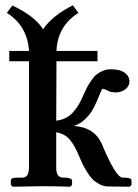

<svg xmlns="http://www.w3.org/2000/svg" viewBox="-20 -706 524 727"><path d="M192.9 -71.8Q192.9 -51.3 199.7 -42.2Q206.5 -33.2 222.2 -33.2H230Q239.3 -33.2 246.1 -30Q252.9 -26.9 252.9 -22V-5.9L246.1 1Q179.2 -1 141.1 -1L27.8 1L21 -5.9V-22Q21 -33.2 43 -33.2H62Q77.6 -33.2 83.7 -43.2Q89.8 -53.2 89.8 -75.2V-474.1H15.1V-513.2H89.8Q84 -607.9 5.9 -657.2L26.9 -685.1Q110.8 -646 143.1 -595.2Q177.2 -646 255.9 -686L276.9 -657.2Q197.8 -607.4 193.8 -513.2H349.1V-474.1H193.8L192.9 -249Q213.4 -251.5 229.7 -260Q246.1 -268.6 258.1 -282.5Q270 -296.4 277.8 -309.6Q285.6 -322.8 293.9 -341.8Q302.7 -361.3 307.4 -370.8Q312 -380.4 322.8 -397Q333.5 -413.6 343 -421.9Q352.5 -430.2 367.7 -437Q382.8 -443.8 399.9 -443.8Q434.1 -443.8 452.1 -430.7Q470.2 -417.5 470.2 -397Q470.2 -380.4 454.8 -368.2Q439.5 -356 418 -356Q396 -356 381.8 -366.2Q378.9 -367.2 367.2 -370.1Q365.7 -368.7 346.2 -321.8Q336.9 -300.3 327.6 -285.2Q318.4 -270 300 -252.9Q281.7 -235.8 258.8 -229Q338.4 -224.6 366.2 -159.2Q418.9 -33.2 444.8 -33.2H453.1Q478 -33.2 478 -22V-5.9L471.2 1L389.2 0Q371.6 -0.5 355.7 -9Q339.8 -17.6 329.8 -27.8Q319.8 -38.1 308.3 -57.1Q296.9 -76.2 292.5 -85.4Q288.1 -94.7 279.8 -113.8Q263.7 -153.8 244.9 -176.5Q226.1 -199.2 192.9 -205.1Z"/></svg>

Font: Common Serif SemiBold
Style: Regular
Weight: 600
Designer: Philipp H. Poll, Khaled Hosny
Foundry: Stefan Peev, Context Ltd.
Version: Version 1.026